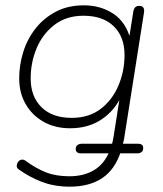

<svg xmlns="http://www.w3.org/2000/svg" viewBox="-20 -512 610 720"><path d="M242 188Q184 188 137 170Q90 152 50 123Q44 119 43 113Q42 107 44.5 101Q47 95 51.5 91Q56 87 62.5 86.5Q69 86 76 91Q114 119 151.5 134Q189 149 240 149Q295 149 333.5 125.5Q372 102 391 54L395 63H283Q274 63 269 59Q264 55 264 47Q264 36 271 31.5Q278 27 285 27H406L399 32Q401 24 403 16Q405 8 406 0L430 -153L435 -152Q410 -97 360.5 -64Q311 -31 243 -31Q186 -31 143 -55.5Q100 -80 76 -122Q52 -164 52 -218Q52 -269 67.5 -318Q83 -367 114 -406Q145 -445 190 -468.5Q235 -492 295 -492Q357 -492 405 -460.5Q453 -429 470 -362H463L480 -469Q482 -480 487.5 -485Q493 -490 503 -490Q513 -490 517.5 -483.5Q522 -477 520 -465L447 -2Q446 7 444 15Q442 23 440 31L437 27H498Q507 27 512 31Q517 35 517 43Q517 54 510.5 58.5Q504 63 496 63H425L433 57Q411 124 363 156Q315 188 242 188ZM249 -70Q314 -70 358 -104Q402 -138 424.5 -192Q447 -246 447 -306Q447 -374 406.5 -413.5Q366 -453 293 -453Q229 -453 184.5 -419Q140 -385 117.5 -331.5Q95 -278 95 -218Q95 -150 135.5 -110Q176 -70 249 -70Z"/></svg>

Font: Nunito ExtraLight ExtraLight
Style: Italic
Weight: 250
Italic angle: -9°
Version: Version 3.602